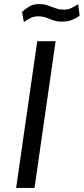

<svg xmlns="http://www.w3.org/2000/svg" viewBox="-20 -926 412 946"><path d="M59.5 0 163.5 -723H254L150 0ZM97.5 -817.5 88.5 -867.5Q106.5 -884 126 -895Q145.5 -906 173.5 -906Q196.5 -906 216.2 -899Q236 -892 254.8 -885.2Q273.5 -878.5 294.5 -878.5Q315.5 -878.5 332.5 -886.8Q349.5 -895 365 -906L372.5 -848.5Q359 -838.5 337.2 -829Q315.5 -819.5 285.5 -819.5Q260.5 -819.5 242.5 -826Q224.5 -832.5 207.5 -839Q190.5 -845.5 169 -845.5Q145.5 -845.5 129.8 -837Q114 -828.5 97.5 -817.5Z"/></svg>

Font: Public Sans
Style: Italic
Weight: 400
Italic angle: -8°
Designer: The Public Sans project authors (U.S. Web Design System). Libre Franklin designed by Pablo Impallari and Rodrigo Fuenzal
Version: Version 1.008; ttfautohint (v1.8.1) -l 8 -r 50 -G 200 -x 14 